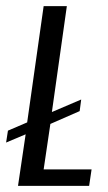

<svg xmlns="http://www.w3.org/2000/svg" viewBox="-20 -609 354 629"><path d="M39 0 64 -169 0 -142 6 -181 69 -208 123 -589H199L150 -242L246 -283L241 -245L145 -203L123 -54H280L272 0Z"/></svg>

Font: Alumni Sans Thin Medium
Style: Italic
Weight: 500
Italic angle: -8°
Version: Version 1.016